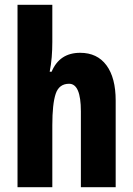

<svg xmlns="http://www.w3.org/2000/svg" viewBox="-20 -780 554 800"><path d="M198 -605Q198 -573 195.5 -542Q193 -511 187 -481H195Q228 -560 314 -560Q385 -560 423.5 -508Q462 -456 462 -361V0H317V-316Q317 -431 268 -431Q226 -431 212 -389Q198 -347 198 -258V0H53V-760H198Z"/></svg>

Font: Noto Sans Lao ExtraCondensed ExtraBold
Style: Regular
Weight: 800
Width: 2
Designer: Monotype Design Team
Foundry: Monotype Imaging Inc.
Version: Version 2.003; ttfautohint (v1.8.4.7-5d5b)